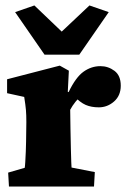

<svg xmlns="http://www.w3.org/2000/svg" viewBox="-20 -681 474 701"><path d="M12.7 0 9.8 -50.8 70.3 -68.4Q71.3 -73.2 72.3 -90.3Q73.2 -107.4 74.2 -127.9Q75.2 -148.4 75.2 -163.1L76.2 -235.4Q76.2 -261.7 74.7 -279.3Q73.2 -296.9 68.4 -327.1L5.9 -340.8V-391.6L198.2 -441.4L231.4 -422.9L227.5 -345.7L230.5 -344.7Q256.8 -399.4 285.2 -419.4Q313.5 -439.5 346.7 -439.5Q375 -439.5 397.9 -422.4Q420.9 -405.3 420.9 -368.2Q420.9 -332 396.5 -310.5Q372.1 -289.1 340.8 -289.1Q313.5 -289.1 293 -297.9Q272.5 -306.6 246.1 -334L281.2 -333Q266.6 -323.2 255.4 -309.1Q244.1 -294.9 236.3 -280.3L237.3 -210Q238.3 -168 238.8 -137.2Q239.3 -106.4 240.2 -89.4Q241.2 -72.3 241.2 -69.3L326.2 -52.7L323.2 0ZM377 -636.7 269.5 -481.4H142.6L35.2 -636.7L105.5 -661.1L239.3 -533.2H170.9L306.6 -661.1Z"/></svg>

Font: Crimson Pro Black
Style: Regular
Weight: 900
Designer: Jacques Le Bailly
Foundry: Baron von Fonthausen
Version: Version 1.003